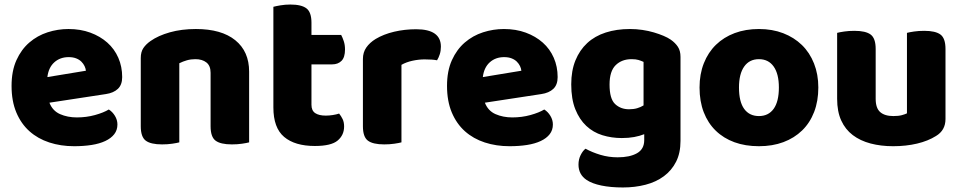

<svg xmlns="http://www.w3.org/2000/svg" viewBox="-20 -629 4243 847"><path d="M198 -176Q212 -140 245 -125.5Q278 -111 319 -111Q361 -111 399 -121.5Q437 -132 460 -146Q476 -136 487 -118Q498 -100 498 -80Q498 -55 484 -37Q470 -19 444.5 -7Q419 5 384 10.5Q349 16 307 16Q248 16 197.5 -0.5Q147 -17 110 -50Q73 -83 52 -133Q31 -183 31 -250Q31 -316 52.5 -363.5Q74 -411 109.5 -441.5Q145 -472 190 -486.5Q235 -501 282 -501Q335 -501 378.5 -485Q422 -469 453.5 -441Q485 -413 502 -374Q519 -335 519 -289Q519 -255 500 -237Q481 -219 447 -214ZM283 -377Q245 -377 219.5 -354Q194 -331 189 -289L359 -317Q358 -327 353 -337.5Q348 -348 339 -357Q330 -366 316 -371.5Q302 -377 283 -377Z M1079 -1Q1068 2 1047.5 5Q1027 8 1003 8Q953 8 931 -8.5Q909 -25 909 -72V-308Q909 -339 890.5 -353.5Q872 -368 842 -368Q822 -368 804.5 -363Q787 -358 771 -350V-1Q760 2 739.5 5Q719 8 695 8Q645 8 623 -8.5Q601 -25 601 -72V-373Q601 -400 612.5 -417Q624 -434 644 -448Q678 -472 729.5 -486.5Q781 -501 844 -501Q957 -501 1018 -451.5Q1079 -402 1079 -313Z M1369 15Q1281 15 1233.5 -25Q1186 -65 1186 -155V-599Q1197 -602 1217.5 -605.5Q1238 -609 1261 -609Q1310 -609 1332 -592Q1354 -575 1354 -529V-475H1485Q1491 -464 1496.5 -447.5Q1502 -431 1502 -411Q1502 -376 1486.5 -360.5Q1471 -345 1445 -345H1354V-167Q1354 -141 1370.5 -130Q1387 -119 1417 -119Q1432 -119 1448 -121.5Q1464 -124 1476 -128Q1485 -117 1491.5 -103.5Q1498 -90 1498 -71Q1498 -33 1469.5 -9Q1441 15 1369 15Z M1751 -1Q1740 2 1719.5 5Q1699 8 1675 8Q1625 8 1603 -8.5Q1581 -25 1581 -72V-369Q1581 -398 1596 -419.5Q1611 -441 1637 -457Q1672 -478 1718.5 -489Q1765 -500 1816 -500Q1925 -500 1925 -423Q1925 -405 1920 -389.5Q1915 -374 1908 -363Q1889 -367 1853 -367Q1827 -367 1799.5 -361Q1772 -355 1751 -343Z M2119 -176Q2133 -140 2166 -125.5Q2199 -111 2240 -111Q2282 -111 2320 -121.5Q2358 -132 2381 -146Q2397 -136 2408 -118Q2419 -100 2419 -80Q2419 -55 2405 -37Q2391 -19 2365.5 -7Q2340 5 2305 10.5Q2270 16 2228 16Q2169 16 2118.5 -0.5Q2068 -17 2031 -50Q1994 -83 1973 -133Q1952 -183 1952 -250Q1952 -316 1973.5 -363.5Q1995 -411 2030.5 -441.5Q2066 -472 2111 -486.5Q2156 -501 2203 -501Q2256 -501 2299.5 -485Q2343 -469 2374.5 -441Q2406 -413 2423 -374Q2440 -335 2440 -289Q2440 -255 2421 -237Q2402 -219 2368 -214ZM2204 -377Q2166 -377 2140.5 -354Q2115 -331 2110 -289L2280 -317Q2279 -327 2274 -337.5Q2269 -348 2260 -357Q2251 -366 2237 -371.5Q2223 -377 2204 -377Z M2822 -37Q2802 -29 2777.5 -24.5Q2753 -20 2723 -20Q2678 -20 2637.5 -32.5Q2597 -45 2566.5 -73.5Q2536 -102 2518 -147Q2500 -192 2500 -257Q2500 -317 2518.5 -362.5Q2537 -408 2570.5 -439Q2604 -470 2652 -485.5Q2700 -501 2759 -501Q2787 -501 2814 -497Q2841 -493 2864.5 -486Q2888 -479 2907 -471Q2926 -463 2939 -454Q2959 -440 2970.5 -422.5Q2982 -405 2982 -378V-7Q2982 46 2962.5 84.5Q2943 123 2908.5 148.5Q2874 174 2827.5 186Q2781 198 2728 198Q2674 198 2633 189.5Q2592 181 2568 165Q2532 141 2532 97Q2532 74 2541.5 55Q2551 36 2563 27Q2592 43 2628.5 54Q2665 65 2705 65Q2758 65 2790 47Q2822 29 2822 -11ZM2755 -147Q2775 -147 2790.5 -151.5Q2806 -156 2819 -164V-356Q2808 -361 2796.5 -364.5Q2785 -368 2766 -368Q2723 -368 2696 -341.5Q2669 -315 2669 -256Q2669 -193 2693.5 -170Q2718 -147 2755 -147Z M3590 -243Q3590 -183 3571.5 -135Q3553 -87 3518.5 -53.5Q3484 -20 3436 -2Q3388 16 3328 16Q3268 16 3220 -1.5Q3172 -19 3137.5 -52.5Q3103 -86 3084.5 -134Q3066 -182 3066 -243Q3066 -302 3085 -350Q3104 -398 3138.5 -431.5Q3173 -465 3221 -483Q3269 -501 3328 -501Q3387 -501 3435 -482.5Q3483 -464 3517.5 -430.5Q3552 -397 3571 -349Q3590 -301 3590 -243ZM3328 -368Q3286 -368 3263 -335.5Q3240 -303 3240 -243Q3240 -180 3263 -148.5Q3286 -117 3328 -117Q3370 -117 3393 -149Q3416 -181 3416 -243Q3416 -303 3393 -335.5Q3370 -368 3328 -368Z M3673 -484Q3684 -487 3704.5 -490Q3725 -493 3749 -493Q3799 -493 3821 -476.5Q3843 -460 3843 -413V-193Q3843 -152 3863 -134.5Q3883 -117 3921 -117Q3944 -117 3958.5 -121Q3973 -125 3981 -129V-484Q3992 -487 4012.5 -490Q4033 -493 4057 -493Q4107 -493 4129 -476.5Q4151 -460 4151 -413V-104Q4151 -54 4109 -29Q4074 -7 4025.5 4.5Q3977 16 3920 16Q3866 16 3820.5 4Q3775 -8 3742 -33Q3709 -58 3691 -97.5Q3673 -137 3673 -193Z"/></svg>

Font: Baloo Bhaina 2 ExtraBold
Style: Regular
Weight: 800
Designer: Yesha Goshar, Manish Minz, Shuchita Grover and Ek Type
Foundry: Ek Type
Version: Version 1.640;hotconv 1.0.111;makeotfexe 2.5.65597; ttfautoh